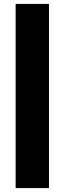

<svg xmlns="http://www.w3.org/2000/svg" viewBox="-20 -835 331 984"><path d="M60.1 -814.9H231V128.9H60.1Z"/></svg>

Font: SVN-Poppins
Style: Bold
Weight: 700
Designer: Ninad Kale (Devanagari), Jonny Pinhorn (Latin)
Foundry: Indian Type Foundry
Version: Version 3.200;PS 1.000;hotconv 16.6.54;makeotf.lib2.5.65590